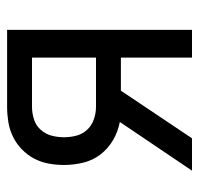

<svg xmlns="http://www.w3.org/2000/svg" viewBox="-30 -530 560 540"><g transform="rotate(-90 250.0 -260.0)"><path d="M40 0 177 -203Q150 -208 126 -222Q102 -236 85.5 -257.5Q69 -279 62.5 -306Q56 -333 56 -360Q56 -382 60 -403.5Q64 -425 74 -444Q84 -463 100 -478.5Q116 -494 135.5 -503.5Q155 -513 176.5 -516.5Q198 -520 219 -520H436V0H358V-200H265L131 0ZM358 -270V-450H219Q202 -450 184.5 -444.5Q167 -439 155 -425.5Q143 -412 138.5 -395Q134 -378 134 -360Q134 -342 138.5 -325Q143 -308 155 -295Q167 -282 184.5 -276Q202 -270 219 -270Z"/></g></svg>

Font: Iosevka Custom
Style: Regular
Weight: 400
Monospace: yes
Designer: Belleve Invis
Foundry: Belleve Invis
Version: Version 32.5.0; ttfautohint (v1.8.4)